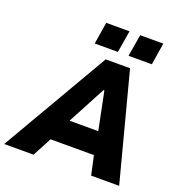

<svg xmlns="http://www.w3.org/2000/svg" viewBox="-202 -1052 1110 1185"><g transform="rotate(20 353.5 -459.0)"><path d="M-43 0 367 -705H527L712 0H528L485 -198L543 -125H167L255 -199L150 0ZM419 -522 264 -230 248 -273H509L484 -231L425 -522ZM492 -774 516 -918H668L645 -774ZM270 -774 293 -918H446L422 -774Z"/></g></svg>

Font: Nunito Sans 7pt SemiCondensed Black
Style: Italic
Weight: 900
Width: 4
Italic angle: -9°
Designer: Vernon Adams
Foundry: Vernon Adams
Version: Version 3.101;gftools[0.9.27]